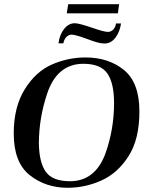

<svg xmlns="http://www.w3.org/2000/svg" viewBox="-20 -879 701 909"><path d="M45 -247Q45 -372 97 -456Q149 -540 225.5 -573.5Q302 -607 385 -607Q494 -607 567 -547.5Q640 -488 640 -351Q640 -220 588.5 -139.5Q537 -59 460 -24.5Q383 10 300 10Q196 10 120.5 -50Q45 -110 45 -247ZM478 -149Q520 -265 520 -391Q520 -486 488 -531.5Q456 -577 375 -577Q250 -577 203 -435Q165 -322 164 -203Q165 -110 197 -65.5Q229 -21 311 -21Q429 -21 478 -149ZM391 -695Q336 -715 319 -715Q305 -715 294 -703.5Q283 -692 280 -674H257Q262 -715 283.5 -742Q305 -769 334 -769Q354 -769 418 -747Q473 -728 491 -728Q505 -728 516 -739Q527 -750 529 -768H553Q547 -727 526 -700Q505 -673 475 -673Q459 -673 439.5 -678.5Q420 -684 391 -695ZM544 -859 538 -816H296L303 -859Z"/></svg>

Font: Unna Medium
Style: Italic
Weight: 500
Italic angle: -8.05°
Designer: Jorge de Buen Unna
Foundry: Omnibus-Type
Version: Version 2.008